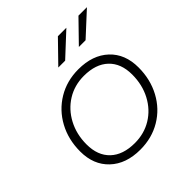

<svg xmlns="http://www.w3.org/2000/svg" viewBox="-195 -866 1010 1010"><g transform="rotate(-45 310.0 -360.5)"><path d="M45 -213Q45 -302 83.5 -373Q122 -444 190 -485Q258 -526 344 -526Q450 -526 512.5 -467.5Q575 -409 575 -309Q575 -220 536.5 -148.5Q498 -77 430 -36.5Q362 4 276 4Q170 4 107.5 -55Q45 -114 45 -213ZM525 -306Q525 -389 476.5 -435Q428 -481 340 -481Q270 -481 214.5 -446.5Q159 -412 127 -351.5Q95 -291 95 -216Q95 -133 143.5 -87Q192 -41 280 -41Q350 -41 405.5 -75Q461 -109 493 -169.5Q525 -230 525 -306ZM391 -725H454L327 -607H276ZM544 -725H607L479 -607H429Z"/></g></svg>

Font: Idrija
Style: Italic
Weight: 300
Italic angle: -11.3°
Designer: Julieta Ulanovsky
Foundry: Julieta Ulanovsky
Version: Version 7.200